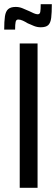

<svg xmlns="http://www.w3.org/2000/svg" viewBox="-50 -895 267 915"><path d="M44 0V-688H129V0ZM-30 -754Q-30 -793 -26.5 -817Q-23 -841 -11 -851.5Q1 -862 25 -862Q42 -862 57.5 -855.5Q73 -849 89 -842Q101 -836 111.5 -831.5Q122 -827 130 -827Q140 -827 142 -838.5Q144 -850 144 -875H197Q197 -834 194 -810Q191 -786 180 -775.5Q169 -765 144 -765Q128 -765 112.5 -771Q97 -777 82 -784Q71 -791 59 -796.5Q47 -802 37 -802Q27 -802 24.5 -790.5Q22 -779 22 -754Z"/></svg>

Font: Saira UltraCondensed SemiBold
Style: Regular
Weight: 600
Width: 1
Designer: Hector Gatti with collaboration of the Omnibus-Type team
Foundry: Omnibus-Type
Version: Version 1.101